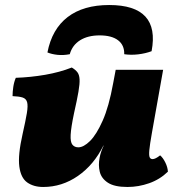

<svg xmlns="http://www.w3.org/2000/svg" viewBox="-20 -736 708 765"><path d="M152 9Q114 9 88.5 -9Q63 -27 57 -72.5Q51 -118 70 -202Q82 -255 87 -285Q92 -315 88 -329Q84 -343 70 -347.5Q56 -352 30 -353Q30 -370 33 -390Q36 -410 43 -426Q102 -428 160 -438Q218 -448 266 -467Q281 -458 288.5 -448Q296 -438 297 -420Q298 -402 292.5 -370Q287 -338 275 -285Q263 -228 261.5 -199Q260 -170 268.5 -159.5Q277 -149 292 -149Q313 -149 338.5 -174Q364 -199 389 -255Q414 -311 431 -405L441 -458H630L585 -205Q577 -160 575 -138Q573 -116 576.5 -109Q580 -102 588 -102Q599 -102 618 -117Q629 -108 638.5 -89Q648 -70 649 -52Q617 -21 574.5 -6Q532 9 488 9Q436 9 410 -8Q384 -25 377.5 -51.5Q371 -78 377 -108Q379 -119 383 -131Q387 -143 393 -156H392Q354 -79 290.5 -35Q227 9 152 9ZM415 -716Q619 -716 584 -532Q560 -523 531 -519.5Q502 -516 475 -520Q476 -556 450.5 -575.5Q425 -595 377 -595Q330 -595 299 -575.5Q268 -556 258 -520Q232 -515 209 -517.5Q186 -520 169 -527Q187 -620 249.5 -668Q312 -716 415 -716Z"/></svg>

Font: Vollkorn Black
Style: Italic
Weight: 900
Italic angle: -11°
Designer: Friedrich Althausen
Foundry: Friedrich Althausen
Version: Version 5.000; ttfautohint (v1.8.3)